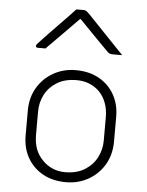

<svg xmlns="http://www.w3.org/2000/svg" viewBox="-57 -876 714 932"><g transform="rotate(5 300.0 -410.0)"><path d="M300 -536Q366 -536 414 -509Q462 -482 488.5 -435Q515 -388 515 -328V-207Q515 -143 486 -94Q457 -45 408 -17.5Q359 10 300 10Q234 10 186 -17Q138 -44 111.5 -91Q85 -138 85 -198V-319Q85 -384 114 -432.5Q143 -481 192 -508.5Q241 -536 300 -536ZM309 -488Q252 -488 213.5 -464.5Q175 -441 155 -403Q135 -365 135 -319V-205Q135 -128 182 -83Q202 -62 230 -50Q258 -38 291 -38Q348 -38 387 -62.5Q426 -87 445.5 -125.5Q465 -164 465 -207V-321Q465 -360 453 -391.5Q441 -423 419 -445Q399 -465 371 -476.5Q343 -488 309 -488ZM277 -830H313Q321 -830 326.5 -826Q332 -822 346 -808Q354 -799 374 -778.5Q394 -758 419.5 -731Q445 -704 471 -677Q497 -650 518 -628H474Q463 -628 457.5 -630Q452 -632 445 -639Q431 -653 392.5 -692Q354 -731 302 -785H299Q247 -732 210 -694.5Q173 -657 144 -628H107Q97 -628 97 -637Q97 -641 101 -645.5Q105 -650 119 -665Q132 -679 153.5 -701.5Q175 -724 199.5 -749Q224 -774 245 -796Q266 -818 277 -830Z"/></g></svg>

Font: Recursive Sn Lnr St Lt
Style: Regular
Weight: 300
Version: Version 1.079;hotconv 1.0.112;makeotfexe 2.5.65598; ttfautoh